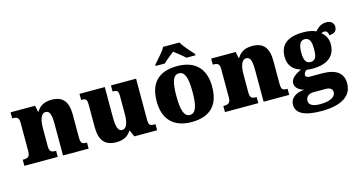

<svg xmlns="http://www.w3.org/2000/svg" viewBox="-98 -1197 3472 1862"><g transform="rotate(-15 1638.0 -266.5)"><path d="M14 0H349V-61H345C301 -61 282 -71 282 -125V-301C282 -380 297 -451 348 -451C391 -451 402 -402 402 -317V0H659V-61H655C610 -61 596 -70 596 -131V-360C596 -494 541 -551 434 -551C346 -551 308 -513 283 -472H278L265 -536H19V-475H23C67 -475 87 -466 87 -412V-128C87 -70 63 -61 18 -61H14Z M940 10C1011 10 1056 -19 1085 -64H1090L1118 0H1347V-61H1335C1300 -61 1279 -64 1279 -121V-536H1027V-475H1031C1065 -475 1085 -471 1085 -417V-235C1085 -145 1066 -90 1019 -90C977 -90 965 -149 965 -234V-536H711V-475H715C766 -475 770 -459 770 -402V-189C770 -56 817 10 940 10Z M1495 -619V-606H1586C1607 -628 1664 -673 1694 -696C1724 -673 1782 -628 1803 -606H1894V-619C1863 -657 1798 -721 1777 -766H1612C1591 -721 1526 -657 1495 -619ZM1692 10C1876 10 1972 -83 1972 -271C1972 -459 1867 -551 1695 -551C1511 -551 1415 -459 1415 -271C1415 -83 1520 10 1692 10ZM1694 -61C1634 -61 1613 -134 1613 -271C1613 -409 1633 -479 1693 -479C1753 -479 1775 -409 1775 -271C1775 -134 1754 -61 1694 -61Z M2028 0H2363V-61H2359C2315 -61 2296 -71 2296 -125V-301C2296 -380 2311 -451 2362 -451C2405 -451 2416 -402 2416 -317V0H2673V-61H2669C2624 -61 2610 -70 2610 -131V-360C2610 -494 2555 -551 2448 -551C2360 -551 2322 -513 2297 -472H2292L2279 -536H2033V-475H2037C2081 -475 2101 -466 2101 -412V-128C2101 -70 2077 -61 2032 -61H2028Z M2936 233C3145 233 3245 159 3245 37C3245 -66 3176 -119 3033 -119H2913C2890 -119 2870 -126 2870 -146C2870 -166 2887 -187 2901 -191C2912 -188 2945 -187 2959 -187C3119 -187 3190 -261 3190 -371C3190 -430 3163 -470 3129 -497C3137 -500 3147 -505 3162 -505C3175 -505 3198 -494 3198 -458C3257 -458 3276 -489 3276 -524C3276 -558 3250 -587 3204 -587C3150 -587 3120 -563 3087 -527C3049 -544 3012 -551 2959 -551C2797 -551 2725 -485 2725 -366C2725 -275 2779 -227 2846 -208C2782 -176 2739 -145 2739 -98C2739 -48 2783 -25 2825 -10C2738 -5 2683 40 2683 103C2683 189 2766 233 2936 233ZM2957 -254C2903 -254 2892 -305 2892 -364C2892 -425 2903 -483 2957 -483C3013 -483 3021 -427 3021 -365C3021 -304 3013 -254 2957 -254ZM2939 165C2880 165 2829 149 2829 104C2829 52 2874 36 2903 36H3032C3077 36 3097 59 3097 84C3097 137 3037 165 2939 165Z"/></g></svg>

Font: Noto Serif Thai Black
Style: Regular
Weight: 900
Designer: Monotype Design Team
Foundry: Monotype Imaging Inc.
Version: Version 2.002